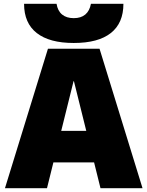

<svg xmlns="http://www.w3.org/2000/svg" viewBox="-20 -985 772 1005"><path d="M6 0 231 -730H501L726 0H506L367 -560H365L226 0ZM171 -135V-300H561V-135ZM366 -760Q239 -760 172.5 -812Q106 -864 106 -965H276Q282 -928 305 -909Q328 -890 366 -890Q404 -890 426.5 -909Q449 -928 456 -965H626Q626 -864 560 -812Q494 -760 366 -760Z"/></svg>

Font: M PLUS 1 Thin Black
Style: Regular
Weight: 900
Version: Version 1.001